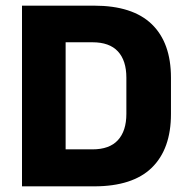

<svg xmlns="http://www.w3.org/2000/svg" viewBox="-20 -659 662 679"><path d="M312.6 0H167.4V-130.8H307Q367.2 -130.8 397 -163.4Q426.9 -195.9 426.9 -256.4V-384.3Q426.9 -444.9 397 -477.2Q367.2 -509.5 307 -509.5H167.2V-639H312.6Q449 -639 516.8 -573.4Q584.6 -507.7 584.6 -384.4V-255.9Q584.6 -132.3 517 -66.1Q449.4 0 312.6 0ZM212.1 0H57.8V-639H212.1Z"/></svg>

Font: Anek Malayalam Medium
Style: Regular
Weight: 500
Designer: Maithili Shingre (Malayalam) & Yesha Goshar (Latin)
Foundry: Ek Type
Version: Version 1.003